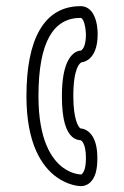

<svg xmlns="http://www.w3.org/2000/svg" viewBox="-20 -568 413 639"><path d="M248.5 -508.5C251.5 -508.5 256.8 -503.9 260.8 -489.9C265.3 -474.4 266 -454.9 266 -454C266 -418.6 257.2 -406.2 252.7 -402.2C250.3 -400 248.7 -399.6 248.3 -399.5C241.4 -399.4 222 -395.2 207.1 -367.5C195.2 -345.4 186 -309.2 186 -248C186 -165.8 201.2 -129.2 220.3 -112.5C231.3 -103 242 -101.5 247.3 -101.5C249.2 -101 253 -99.4 257.1 -91.8C261.5 -83.9 266 -68.9 266 -42C266 -4 257 6.9 252.7 11.2C251.5 12.4 251 12.5 250.4 12.5C250.2 12.5 249.9 12.5 249.5 12.5H248.5C248 12.5 220.3 12.3 190 -9.9C152.4 -37.5 108 -100.7 108 -248C108 -430.5 158.8 -508.5 248.5 -508.5ZM249.5 51.5C255.3 51.5 267.6 50.2 278.7 40.4C298.6 23.2 304 -6.2 304 -42C304 -80.8 295.6 -104.7 284.3 -119.5C270.7 -137.5 254.2 -140.3 248.2 -140.5C247.7 -140.8 246.9 -141.4 245.6 -142.5C241 -146.8 224 -169.9 224 -248C224 -342.3 245.9 -358.2 251.1 -360.6C256.3 -361.1 266.6 -363.3 277.1 -372.1C292 -384.6 305 -408.9 305 -454C305 -454.3 305 -454.6 305 -455.1C305 -462.7 304.6 -497.1 289.7 -522.3C281.7 -535.9 268.2 -547.5 248.5 -547.5C126.4 -547.5 68 -437.8 68 -248C68 -90.1 118.9 -14.3 168 21.2C207.1 49.5 243.4 51.5 249.5 51.5ZM248.9 -140.1C248.9 -140.1 248.9 -140.1 248.9 -140.1Z"/></svg>

Font: Platiipus Bold
Style: Bold
Weight: 400
Version: Version 001.000